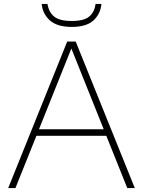

<svg xmlns="http://www.w3.org/2000/svg" viewBox="-20 -950 722 970"><path d="M21.5 0 319.5 -740H362.5L661 0H623L517 -264H164L58 0ZM177 -297H504L340.5 -705ZM342.5 -814Q269 -814 232.2 -846.8Q195.5 -879.5 190.5 -930H220Q226 -889.5 253 -866.8Q280 -844 342.5 -844Q405 -844 431.2 -866.8Q457.5 -889.5 463 -930H492.5Q487.5 -879 451.8 -846.5Q416 -814 342.5 -814Z"/></svg>

Font: Encode Sans SemiExpanded SemiExpanded Thin
Style: Regular
Weight: 100
Width: 6
Designer: Multiple Designers
Foundry: Impallari Type
Version: Version 3.000; ttfautohint (v1.8.3) -l 8 -r 50 -G 200 -x 14 